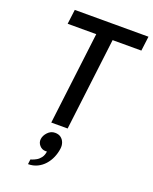

<svg xmlns="http://www.w3.org/2000/svg" viewBox="-177 -796 938 1180"><g transform="rotate(20 292.0 -205.5)"><path d="M203 0 277 -605H90L102 -700H584L572 -605H384L310 0ZM156 289Q156 289 157 281Q158 273 159 265Q160 257 160 257Q160 257 171 253.5Q182 250 197 241.5Q212 233 224 217Q236 201 239 176Q238 177 235 177Q232 177 230 177Q206 177 190 158.5Q174 140 177 117Q180 93 200 72Q220 51 247 51Q271 51 286 62.5Q301 74 307.5 92.5Q314 111 311 132Q307 162 295 190Q283 218 263 240.5Q243 263 216 276Q189 289 156 289Z"/></g></svg>

Font: Inclusive Sans Medium
Style: Italic
Weight: 500
Italic angle: -7°
Designer: Olivia King
Foundry: Olivia King
Version: Version 2.004